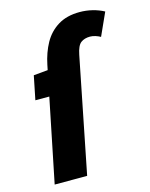

<svg xmlns="http://www.w3.org/2000/svg" viewBox="-109 -781 667 851"><g transform="rotate(-15 225.0 -355.0)"><path d="M35 0 141 -521Q152 -575 175.5 -617.5Q199 -660 239.5 -685Q280 -710 339 -710Q369 -710 397.5 -703Q426 -696 450 -683L403 -579Q395 -584 381.5 -588.5Q368 -593 356 -593Q330 -593 313.5 -580.5Q297 -568 289 -527L184 0ZM49 -383 71 -492 137 -498H211L189 -383Z"/></g></svg>

Font: Source Sans 3 ExtraBold
Style: Italic
Weight: 800
Italic angle: -11°
Version: Version 3.052;hotconv 1.1.0;makeotfexe 2.6.0